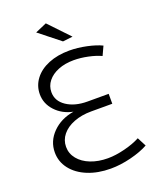

<svg xmlns="http://www.w3.org/2000/svg" viewBox="-163 -992 888 1092"><g transform="rotate(-20 281.0 -445.5)"><path d="M250 -897 367 -774 307 -767 181 -867ZM118 -197Q118 -156 144.5 -123.5Q171 -91 217 -73Q263 -55 321 -55Q367 -55 423 -69Q479 -83 518 -104L546 -50Q503 -26 439 -10Q375 6 316 6Q238 6 177 -19Q116 -44 81.5 -88.5Q47 -133 47 -189Q47 -257 97 -307.5Q147 -358 226 -371Q162 -384 121 -428Q80 -472 80 -529Q80 -580 110.5 -620.5Q141 -661 196 -683.5Q251 -706 322 -706Q372 -706 426 -694.5Q480 -683 515 -666L490 -612Q458 -627 413 -636.5Q368 -646 327 -646Q274 -646 233 -629.5Q192 -613 169 -584Q146 -555 146 -518Q146 -464 195.5 -431Q245 -398 321 -398H449V-338H321Q263 -338 216.5 -320Q170 -302 144 -270Q118 -238 118 -197Z"/></g></svg>

Font: TypoPRO Montserrat Alternates
Style: Regular
Weight: 300
Designer: Julieta Ulanovsky
Foundry: Julieta Ulanovsky
Version: Version 6.001